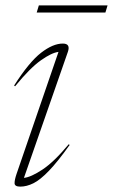

<svg xmlns="http://www.w3.org/2000/svg" viewBox="-20 -684 420 714"><path d="M41.5 -37 197.5 -491Q172 -488 131.8 -459.5Q91.5 -431 36 -363L32.5 -366Q88.5 -453.5 132.8 -487.8Q177 -522 213.5 -522Q243 -522 232.5 -491.5L69 -22.5Q95 -25 138 -53.5Q181 -82 235.5 -147.5L239 -145Q194.5 -82.5 162 -48.8Q129.5 -15 104.2 -2.5Q79 10 55.5 10Q34.5 10 34.2 -2.5Q34 -15 41.5 -37ZM116.5 -637.5 124.5 -664H380L372 -637.5Z"/></svg>

Font: Newsreader Display ExtraLight
Style: Italic
Weight: 275
Italic angle: -17°
Designer: Hugues Gentile
Foundry: Production Type
Version: Version 1.002